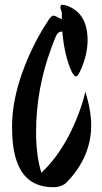

<svg xmlns="http://www.w3.org/2000/svg" viewBox="-20 -795 424 798"><path d="M259 -39Q238 -17 201 -17Q141 -17 102 -47Q30 -102 30 -267Q30 -376 74 -497Q118 -618 186 -718Q196 -730 201 -730Q206 -730 212.5 -727Q219 -724 226.5 -720Q234 -716 237 -715V-745Q231 -757 231 -766Q231 -775 239 -775Q247 -775 256 -772Q344 -742 344 -628Q344 -563 311 -495Q302 -477 295 -477Q290 -477 280 -493Q248 -559 239 -664Q224 -664 217 -653Q210 -642 193 -595Q130 -425 130 -246Q130 -147 152 -77Q217 -138 264.5 -228.5Q312 -319 335 -414Q359 -335 359 -274Q359 -144 259 -39Z"/></svg>

Font: Zhi Mang Xing
Style: Regular
Weight: 400
Designer: ZhongQi
Foundry: ZhongQi
Version: Version 2.001